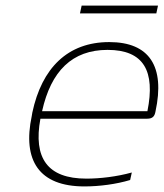

<svg xmlns="http://www.w3.org/2000/svg" viewBox="-20 -660 588 689"><path d="M538 -260C573 -422 516 -509 372 -509C223 -509 130 -416 96 -256L94 -244C60 -84 120 9 283 9C337 9 397 1 447 -14L453 -41C399 -26 339 -19 290 -19C150 -19 99 -93 125 -234H508C528 -234 535 -243 538 -260ZM131 -261C163 -405 239 -481 366 -481C496 -481 538 -405 509 -261ZM267 -612H541L547 -640H273Z"/></svg>

Font: LT Wave Text Thin Italic
Style: Regular
Weight: 100
Designer: Daniel Lyons
Version: Version 2.5 (Glyphs App)